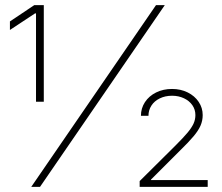

<svg xmlns="http://www.w3.org/2000/svg" viewBox="-20 -727 864 747"><path d="M586.9 -707H621.1L135.7 0H101.6ZM120.1 -674.8H116.2L18.6 -610.4V-643.6L113.3 -707H150.4V-331.1H120.1ZM523.4 -22.5 662.1 -160.2Q693.4 -191.4 709.5 -210.7Q725.6 -230 732.9 -245.8Q740.2 -261.7 740.2 -279.3Q740.2 -300.8 728.3 -317.9Q716.3 -335 695.6 -344.7Q674.8 -354.5 649.4 -354.5Q622.6 -354.5 601.6 -344.2Q580.6 -334 569.1 -316.2Q557.6 -298.3 557.6 -276.4H528.3Q528.3 -305.7 543.9 -329.6Q559.6 -353.5 587.2 -367.2Q614.7 -380.9 649.4 -380.9Q683.1 -380.9 710.2 -367.4Q737.3 -354 752.9 -330.8Q768.6 -307.6 768.6 -279.3Q768.6 -257.8 760.3 -238.5Q752 -219.2 732.9 -196.5Q713.9 -173.8 678.7 -139.6L567.4 -28.3V-26.4H788.1V0H523.4Z"/></svg>

Font: Pretendard Thin
Style: Regular
Weight: 100
Designer: Base glyphs from Inter by Rasmus Andersson; Hangeul glyphs from Noto Sans CJK(Source Han Sans) by Jang Soo-young and Kan
Foundry: Kil Hyung-jin
Version: Version 1.309